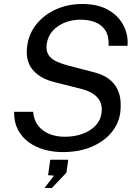

<svg xmlns="http://www.w3.org/2000/svg" viewBox="-20 -752 695 962"><path d="M294.2 10Q245.2 10 201 -2.6Q156.8 -15.2 122.6 -40.4Q88.5 -65.6 69.2 -103.4Q49.9 -141.1 50.5 -191.8H146.1Q149.3 -150.9 170.6 -123Q192 -95.2 226.8 -81Q261.7 -66.8 304.7 -66.8Q352.9 -66.8 392.7 -81.2Q432.5 -95.5 458.2 -122.1Q483.8 -148.7 488.8 -185.3Q493.3 -218.1 482.3 -242Q471.3 -265.8 446.8 -281.8Q422.2 -297.8 385.4 -307.1L255.5 -339.8Q181.1 -357.6 143.7 -402.5Q106.4 -447.4 116.1 -521.3Q124.6 -583.8 163 -631.3Q201.4 -678.8 261.2 -705.4Q321 -732 392.7 -732Q472 -732 523.9 -701.4Q575.9 -670.8 599.8 -622.7Q623.8 -574.7 618.7 -522.4H524.2Q526.4 -571.4 507.6 -600.1Q488.8 -628.8 455.8 -641.2Q422.8 -653.5 381.9 -653.5Q343.4 -653.5 306.8 -639.7Q270.2 -625.9 244.8 -598.3Q219.5 -570.8 213.9 -530.2Q208.7 -491.3 230.7 -466.8Q252.6 -442.3 316.8 -424.9L442.7 -392.1Q493.6 -380.3 523.5 -357.9Q553.3 -335.6 567.3 -307Q581.4 -278.4 583.8 -247.3Q586.3 -216.2 582.3 -186.6Q574.9 -132 537.8 -87.4Q500.6 -42.7 438.5 -16.4Q376.5 10 294.2 10ZM202.9 190.1 250.5 128 220.9 125.6 231.8 48.5H322.1L312.7 113.2L239.7 190.1Z"/></svg>

Font: Public Sans Thin
Style: Italic
Weight: 100
Italic angle: -8°
Designer: The Public Sans project authors (U.S. Web Design System). Libre Franklin designed by Pablo Impallari and Rodrigo Fuenzal
Version: Version 2.000